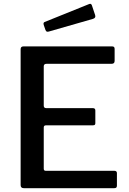

<svg xmlns="http://www.w3.org/2000/svg" viewBox="-20 -985 676 1005"><path d="M88 -727Q88 -742 102 -742H568Q580 -742 580 -729V-666Q580 -651 564 -651H224Q209 -651 209 -638V-432Q209 -419 222 -419H466Q479 -419 479 -407V-340Q479 -335 476.5 -332Q474 -329 466 -329H221Q209 -329 209 -318V-102Q209 -91 219 -91H578Q592 -91 592 -79V-13Q592 -7 589 -3.5Q586 0 578 0H105Q88 0 88 -16V-727ZM461 -957 478 -906Q483 -891 466 -886L236 -820Q229 -818 225 -819.5Q221 -821 218 -828L209 -854Q205 -867 214 -870L447 -964Q457 -968 461 -957Z"/></svg>

Font: Libre Franklin Thin Medium
Style: Regular
Weight: 500
Version: Version 3.000